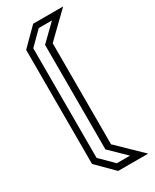

<svg xmlns="http://www.w3.org/2000/svg" viewBox="-239 -812 869 1073"><g transform="rotate(-30 196.0 -275.0)"><path d="M182 200 75 93V-643L182 -750H375.5L222 -601V51L375.5 200ZM197 159H282L180.5 60V-614.5L282 -713.5H197L114 -631V76.5Z"/></g></svg>

Font: Tourney
Style: Regular
Weight: 400
Designer: Tyler Finck
Foundry: Etcetera Type Co
Version: Version 1.015